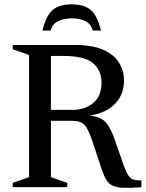

<svg xmlns="http://www.w3.org/2000/svg" viewBox="-20 -882 686 905"><path d="M40 -650V-670H333Q416 -670 467 -647.2Q518 -624.5 541.2 -586.2Q564.5 -548 564.5 -501.5Q564.5 -438 523.5 -394.2Q482.5 -350.5 404 -337Q452.5 -332 475.8 -308.2Q499 -284.5 518 -231.5L563.5 -101.5Q575.5 -68.5 586.2 -53.5Q597 -38.5 611.2 -34.8Q625.5 -31 646.5 -31.5V0.5Q594.5 4.5 562.2 3.2Q530 2 511 -7Q492 -16 480.8 -35Q469.5 -54 459 -85L416.5 -213.5Q403.5 -252 392.2 -273.5Q381 -295 364.2 -303.8Q347.5 -312.5 319 -312.5H220V-47L297 -20V0H40V-20L117 -47V-623ZM320.5 -364Q380 -364 419.2 -396.5Q458.5 -429 458.5 -491.5Q458.5 -551 417.8 -584.8Q377 -618.5 276 -618.5H220V-364ZM318 -795.5Q279 -795.5 253 -782Q227 -768.5 218.5 -738H180Q197 -808.5 228.2 -835Q259.5 -861.5 318 -861.5Q376.5 -861.5 407.8 -835Q439 -808.5 456 -738H417.5Q409 -768.5 383 -782Q357 -795.5 318 -795.5Z"/></svg>

Font: Newsreader Text Medium
Style: Regular
Weight: 500
Designer: Hugues Gentile
Foundry: Production Type
Version: Version 1.002